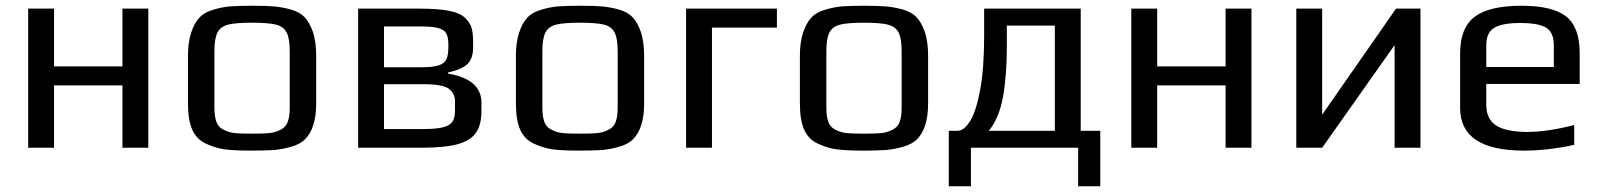

<svg xmlns="http://www.w3.org/2000/svg" viewBox="-20 -514 5575 668"><path d="M78 -484H168V-283H406V-484H496V0H406V-217H168V0H78Z M697 -14Q664 -29 649 -62.5Q634 -96 634 -153V-321Q634 -366 645 -400Q656 -434 674 -453Q689 -470 719.5 -479.5Q750 -489 782 -492Q818 -494 857 -494Q909 -494 935.5 -491.5Q962 -489 992 -481Q1023 -472 1040 -454Q1057 -436 1069 -402Q1080 -367 1080 -321V-153Q1080 -68 1041 -29Q1025 -13 995 -4Q965 5 933 8Q895 10 857 10Q793 10 761 5.5Q729 1 697 -14ZM955 -62Q973 -70 980.5 -88.5Q988 -107 988 -140V-336Q988 -381 977 -401.5Q966 -422 939.5 -428.5Q913 -435 857 -435Q801 -435 774.5 -428.5Q748 -422 737 -401.5Q726 -381 726 -336V-140Q726 -107 733.5 -88.5Q741 -70 759 -62Q777 -53 796 -51Q815 -49 857 -49Q899 -49 918 -51Q937 -53 955 -62Z M1226 -484H1438Q1503 -484 1542 -476.5Q1581 -469 1599 -451Q1616 -434 1621 -416Q1626 -398 1626 -366V-349Q1626 -310 1606 -291Q1586 -272 1539 -262V-258Q1655 -238 1655 -157V-128Q1655 -79 1635.5 -51.5Q1616 -24 1571 -12Q1526 0 1445 0H1226ZM1446 -280Q1486 -280 1506 -286.5Q1526 -293 1533 -307.5Q1540 -322 1540 -352V-358Q1540 -385 1532.5 -398Q1525 -411 1504.5 -416.5Q1484 -422 1443 -422H1316V-280ZM1450 -65Q1497 -65 1521 -71Q1545 -77 1554 -90.5Q1563 -104 1563 -131V-163Q1563 -188 1542 -205Q1520 -221 1455 -221H1316V-65Z M1838 -14Q1805 -29 1790 -62.5Q1775 -96 1775 -153V-321Q1775 -366 1786 -400Q1797 -434 1815 -453Q1830 -470 1860.5 -479.5Q1891 -489 1923 -492Q1959 -494 1998 -494Q2050 -494 2076.5 -491.5Q2103 -489 2133 -481Q2164 -472 2181 -454Q2198 -436 2210 -402Q2221 -367 2221 -321V-153Q2221 -68 2182 -29Q2166 -13 2136 -4Q2106 5 2074 8Q2036 10 1998 10Q1934 10 1902 5.5Q1870 1 1838 -14ZM2096 -62Q2114 -70 2121.5 -88.5Q2129 -107 2129 -140V-336Q2129 -381 2118 -401.5Q2107 -422 2080.5 -428.5Q2054 -435 1998 -435Q1942 -435 1915.5 -428.5Q1889 -422 1878 -401.5Q1867 -381 1867 -336V-140Q1867 -107 1874.5 -88.5Q1882 -70 1900 -62Q1918 -53 1937 -51Q1956 -49 1998 -49Q2040 -49 2059 -51Q2078 -53 2096 -62Z M2367 -484H2683V-418H2457V0H2367Z M2826 -14Q2793 -29 2778 -62.5Q2763 -96 2763 -153V-321Q2763 -366 2774 -400Q2785 -434 2803 -453Q2818 -470 2848.5 -479.5Q2879 -489 2911 -492Q2947 -494 2986 -494Q3038 -494 3064.5 -491.5Q3091 -489 3121 -481Q3152 -472 3169 -454Q3186 -436 3198 -402Q3209 -367 3209 -321V-153Q3209 -68 3170 -29Q3154 -13 3124 -4Q3094 5 3062 8Q3024 10 2986 10Q2922 10 2890 5.5Q2858 1 2826 -14ZM3084 -62Q3102 -70 3109.5 -88.5Q3117 -107 3117 -140V-336Q3117 -381 3106 -401.5Q3095 -422 3068.5 -428.5Q3042 -435 2986 -435Q2930 -435 2903.5 -428.5Q2877 -422 2866 -401.5Q2855 -381 2855 -336V-140Q2855 -107 2862.5 -88.5Q2870 -70 2888 -62Q2906 -53 2925 -51Q2944 -49 2986 -49Q3028 -49 3047 -51Q3066 -53 3084 -62Z M3808 -59V134H3731V0H3358V134H3281V-59H3312Q3334 -59 3355 -92.5Q3376 -126 3390 -200.5Q3404 -275 3404 -390V-484H3740V-59ZM3650 -59V-425H3483V-355Q3483 -251 3469.5 -176.5Q3456 -102 3420 -59Z M3916 -484H4006V-283H4244V-484H4334V0H4244V-217H4006V0H3916Z M4922 -484V0H4832V-357L4580 0H4490V-484H4580V-115L4837 -484Z M5060 -138V-329Q5060 -417 5110.5 -455.5Q5161 -494 5274 -494Q5381 -494 5428.5 -457Q5476 -420 5476 -329V-222H5151V-149Q5151 -99 5186 -77Q5221 -55 5294 -55Q5363 -55 5457 -79V-10Q5365 10 5282 10Q5060 10 5060 -138ZM5386 -281V-357Q5386 -401 5359.5 -417.5Q5333 -434 5269 -434Q5207 -434 5179 -417.5Q5151 -401 5151 -357V-281Z"/></svg>

Font: Play
Style: Regular
Weight: 400
Designer: Jonas Hecksher (Cyrillic expansion: Cyreal)
Foundry: Jonas Hecksher, Playtype, e-types AS
Version: Version 2.101; ttfautohint (v1.5.65-e2d9)